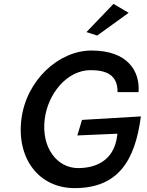

<svg xmlns="http://www.w3.org/2000/svg" viewBox="-20 -965 755 988"><path d="M705 -366 402 -348 378 -268 584 -277 583 -267C566 -129 460 -100 382 -100C274 -100 192 -205 210 -351C226 -483 325 -604 446 -604C522 -604 586 -583 585 -491H693C701 -598 638 -705 451 -705C282 -705 115 -552 90 -351C65 -148 181 3 364 3C587 3 675 -137 705 -366ZM425 -800 480 -782 642 -899 564 -945Z"/></svg>

Font: Bluebird
Style: LiObl
Weight: 300
Designer: Jasper
Foundry: Cannot Into Space Fonts
Version: Version 0.98